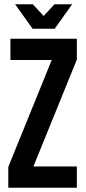

<svg xmlns="http://www.w3.org/2000/svg" viewBox="-20 -882 402 902"><path d="M19 -98 223 -600H29V-700H341V-602L137 -100H341V0H19ZM51 -862H134L185 -807L236 -862H319L237 -747H133Z"/></svg>

Font: kids-team
Style: team
Weight: 400
Designer: Ryoichi Tsunekawa, Thomas Gollenia, Laura Emeder
Foundry: Ryoichi Tsunekawa, Thomas Gollenia, Laura Emeder
Version: Version 2.000